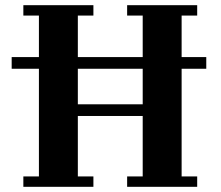

<svg xmlns="http://www.w3.org/2000/svg" viewBox="-20 -720 850 740"><path d="M25 -455V-500H130V-660H70V-700H340V-660H280V-500H530V-660H470V-700H740V-660H680V-500H775V-455H680V-40H740V0H470V-40H530V-273H280V-40H340V0H70V-40H130V-455ZM280 -318H530V-455H280Z"/></svg>

Font: Croissant One
Style: Regular
Weight: 400
Designer: Eduardo Rodriguez Tunni
Foundry: Eduardo Rodriguez Tunni
Version: Version 1.001